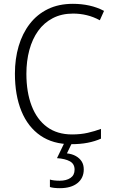

<svg xmlns="http://www.w3.org/2000/svg" viewBox="-20 -744 592 1004"><path d="M362 -673Q302 -673 256 -649Q210 -625 179.5 -582.5Q149 -540 133.5 -482.5Q118 -425 118 -358Q118 -262 145.5 -190.5Q173 -119 226 -80Q279 -41 357 -41Q402 -41 439 -49.5Q476 -58 508 -70V-19Q477 -5 438.5 2.5Q400 10 351 10Q257 10 191.5 -35Q126 -80 92 -163Q58 -246 58 -359Q58 -436 77.5 -502.5Q97 -569 135.5 -619Q174 -669 230.5 -696.5Q287 -724 361 -724Q406 -724 447 -715Q488 -706 524 -687L502 -638Q469 -656 434 -664.5Q399 -673 362 -673ZM418 142Q418 187 385 213.5Q352 240 293 240Q277 240 263.5 238.5Q250 237 241 234V195Q251 198 264 199.5Q277 201 292 201Q327 201 348.5 186.5Q370 172 370 143Q370 113 345.5 99.5Q321 86 278 83L318 0H358L330 58Q357 61 376.5 72Q396 83 407 100Q418 117 418 142Z"/></svg>

Font: Noto Sans Thai SemiCondensed Light
Style: Regular
Weight: 300
Width: 4
Designer: Monotype Design Team
Foundry: Monotype Imaging Inc.
Version: Version 2.001